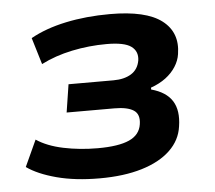

<svg xmlns="http://www.w3.org/2000/svg" viewBox="-43 -560 691 617"><g transform="rotate(-5 302.0 -251.5)"><path d="M255 10Q176 10 116 -6Q56 -22 21 -47L60 -132Q94 -109 146.5 -98Q199 -87 257 -87Q324 -87 358.5 -102.5Q393 -118 398 -152Q403 -184 383 -197Q363 -210 321 -210H167L181 -300H326Q361 -300 383.5 -314Q406 -328 411 -357Q415 -386 393 -402Q371 -418 314 -418Q257 -418 202 -406.5Q147 -395 102 -372L76 -458Q124 -485 190 -499Q256 -513 333 -513Q449 -513 500 -474Q551 -435 540 -366Q537 -345 524.5 -325.5Q512 -306 492 -291Q472 -276 444 -266V-260Q492 -247 511.5 -216Q531 -185 523 -134Q517 -90 483 -57.5Q449 -25 391 -7.5Q333 10 255 10Z"/></g></svg>

Font: Nunito Sans 6pt
Style: Bold Italic
Weight: 700
Italic angle: -9°
Version: Version 3.101;gftools[0.9.27]